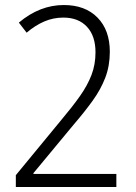

<svg xmlns="http://www.w3.org/2000/svg" viewBox="-20 -744 540 764"><path d="M43 -47 225 -268Q268 -319 298 -361.5Q328 -404 344 -445.5Q360 -487 360 -536Q360 -601 326 -637.5Q292 -674 232 -674Q192 -674 156 -658.5Q120 -643 86 -614L55 -654Q138 -724 234 -724Q319 -724 368 -674Q417 -624 417 -538Q417 -482 399 -435Q381 -388 348.5 -343Q316 -298 273 -248L113 -55V-52H443V0H43Z"/></svg>

Font: Noto Sans Gurmukhi UI SemiCondensed Light
Style: Regular
Weight: 300
Width: 4
Designer: Jelle Bosma - Monotype Design Team
Foundry: Monotype Imaging Inc.
Version: Version 2.004; ttfautohint (v1.8.4.7-5d5b)